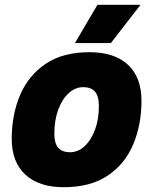

<svg xmlns="http://www.w3.org/2000/svg" viewBox="-20 -770 640 802"><path d="M246 12Q143 12 86 -40.5Q29 -93 29 -190Q29 -290 63.5 -372Q98 -454 170 -503Q242 -552 354 -552Q458 -552 514.5 -499.5Q571 -447 571 -349Q571 -249 536.5 -167Q502 -85 430 -36.5Q358 12 246 12ZM272 -134Q306 -134 333.5 -159.5Q361 -185 377 -228.5Q393 -272 393 -327Q393 -369 376.5 -387.5Q360 -406 328 -406Q294 -406 266.5 -380.5Q239 -355 223 -311Q207 -267 207 -212Q207 -170 224 -152Q241 -134 272 -134ZM293 -590 387 -750H567L443 -590Z"/></svg>

Font: Geist Mono Black
Style: Italic
Weight: 900
Italic angle: -12°
Monospace: yes
Designer: Basement.studio, Andrés Briganti, Mateo Zaragoza
Foundry: Basement.studio, Vercel, Andrés Briganti, Guido Ferreyra, Mateo Zaragoza
Version: Version 1.500; ttfautohint (v1.8.4.7-5d5b)